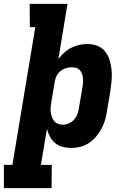

<svg xmlns="http://www.w3.org/2000/svg" viewBox="-53 -755 673 990"><path d="M-33 215V95H11L129 -615H101L100 -735H295L248 -450Q261 -468 278 -483.5Q295 -499 315 -509Q335 -519 356 -523.5Q377 -528 398 -528Q425 -528 449.5 -518.5Q474 -509 489.5 -489Q505 -469 512.5 -444Q520 -419 522.5 -393Q525 -367 522.5 -339.5Q520 -312 516 -285L499 -185Q496 -162 489.5 -138.5Q483 -115 471 -93Q459 -71 443 -51.5Q427 -32 406 -18Q385 -4 361 2Q337 8 314 8Q291 8 269 2Q247 -4 231 -17.5Q215 -31 204.5 -50.5Q194 -70 189 -91L158 95H214L213 215ZM272 -112Q288 -112 304.5 -120Q321 -128 332 -142Q343 -156 348 -172Q353 -188 355 -204L372 -304Q374 -316 375 -328Q376 -340 375 -351.5Q374 -363 370 -374Q366 -385 359 -393Q352 -401 341 -404.5Q330 -408 318 -408Q303 -408 287.5 -403.5Q272 -399 258.5 -388Q245 -377 238 -362Q231 -347 229 -332L212 -232Q210 -218 208.5 -204.5Q207 -191 208.5 -178Q210 -165 214 -153Q218 -141 226 -131Q234 -121 246 -116.5Q258 -112 272 -112Z"/></svg>

Font: Iosevka Etoile Heavy
Style: Italic
Weight: 900
Italic angle: -9°
Designer: Belleve Invis
Foundry: Belleve Invis
Version: Version 22.1.2; ttfautohint (v1.8.4)